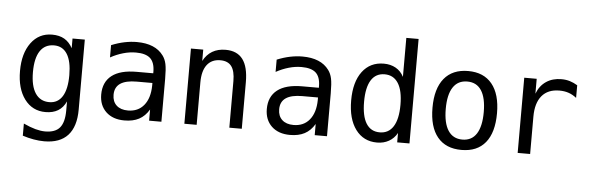

<svg xmlns="http://www.w3.org/2000/svg" viewBox="-50 -804 3601 1155"><g transform="rotate(5 1750.0 -226.0)"><path d="M361.3 -230.5Q361.3 -314.5 334 -357.9Q306.6 -401.4 254.9 -401.4Q199.2 -401.4 170.4 -357.9Q141.6 -314.5 141.6 -230.5Q141.6 -146.5 170.9 -102.5Q200.2 -58.6 254.9 -58.6Q306.6 -58.6 334 -102.5Q361.3 -146.5 361.3 -230.5ZM435.5 -29.3Q435.5 73.2 387.7 126Q339.8 178.7 245.1 178.7Q214.8 178.7 181.2 172.9Q147.5 167 114.3 156.2V83Q154.3 101.6 186.5 110.4Q218.8 119.1 245.1 119.1Q306.6 119.1 334 86.4Q361.3 53.7 361.3 -17.6V-72.3Q343.8 -34.2 313 -15.6Q282.2 2.9 237.3 2.9Q158.2 2.9 110.8 -60.5Q63.5 -124 63.5 -230.5Q63.5 -336.9 110.8 -400.9Q158.2 -464.8 237.3 -464.8Q281.2 -464.8 311.5 -447.3Q341.8 -429.7 361.3 -393.6V-452.1H435.5Z M768.6 -227.5Q703.1 -227.5 669.9 -205.1Q636.7 -182.6 636.7 -136.7Q636.7 -95.7 661.6 -72.8Q686.5 -49.8 730.5 -49.8Q792 -49.8 827.1 -92.8Q862.3 -135.7 863.3 -211.9V-227.5ZM937.5 -258.8V0H863.3V-67.4Q838.9 -26.4 802.7 -7.3Q766.6 11.7 714.8 11.7Q644.5 11.7 603.5 -27.3Q562.5 -66.4 562.5 -131.8Q562.5 -207 613.3 -246.6Q664.1 -286.1 762.7 -286.1H863.3V-297.9Q862.3 -352.5 835 -377Q807.6 -401.4 749 -401.4Q710.9 -401.4 671.9 -390.1Q632.8 -378.9 595.7 -358.4V-432.6Q636.7 -449.2 674.8 -457Q712.9 -464.8 749 -464.8Q804.7 -464.8 844.7 -448.2Q884.8 -431.6 909.2 -398.4Q924.8 -377.9 931.2 -348.1Q937.5 -318.4 937.5 -258.8Z M1422.9 -281.2V0H1347.7V-281.2Q1347.7 -341.8 1326.2 -370.6Q1304.7 -399.4 1258.8 -399.4Q1207 -399.4 1178.7 -362.8Q1150.4 -326.2 1150.4 -255.9V0H1076.2V-454.1H1150.4V-385.7Q1170.9 -424.8 1204.6 -444.8Q1238.3 -464.8 1285.2 -464.8Q1354.5 -464.8 1388.7 -419.4Q1422.9 -374 1422.9 -281.2Z M1768.6 -227.5Q1703.1 -227.5 1669.9 -205.1Q1636.7 -182.6 1636.7 -136.7Q1636.7 -95.7 1661.6 -72.8Q1686.5 -49.8 1730.5 -49.8Q1792 -49.8 1827.1 -92.8Q1862.3 -135.7 1863.3 -211.9V-227.5ZM1937.5 -258.8V0H1863.3V-67.4Q1838.9 -26.4 1802.7 -7.3Q1766.6 11.7 1714.8 11.7Q1644.5 11.7 1603.5 -27.3Q1562.5 -66.4 1562.5 -131.8Q1562.5 -207 1613.3 -246.6Q1664.1 -286.1 1762.7 -286.1H1863.3V-297.9Q1862.3 -352.5 1835 -377Q1807.6 -401.4 1749 -401.4Q1710.9 -401.4 1671.9 -390.1Q1632.8 -378.9 1595.7 -358.4V-432.6Q1636.7 -449.2 1674.8 -457Q1712.9 -464.8 1749 -464.8Q1804.7 -464.8 1844.7 -448.2Q1884.8 -431.6 1909.2 -398.4Q1924.8 -377.9 1931.2 -348.1Q1937.5 -318.4 1937.5 -258.8Z M2361.3 -395.5V-630.9H2435.5V0H2361.3V-56.6Q2342.8 -23.4 2311.5 -5.9Q2280.3 11.7 2240.2 11.7Q2158.2 11.7 2110.8 -52.2Q2063.5 -116.2 2063.5 -227.5Q2063.5 -338.9 2110.8 -401.9Q2158.2 -464.8 2240.2 -464.8Q2281.2 -464.8 2312.5 -447.3Q2343.8 -429.7 2361.3 -395.5ZM2141.6 -226.6Q2141.6 -139.6 2169.4 -95.2Q2197.3 -50.8 2251 -50.8Q2304.7 -50.8 2333 -95.7Q2361.3 -140.6 2361.3 -226.6Q2361.3 -312.5 2333 -356.9Q2304.7 -401.4 2251 -401.4Q2197.3 -401.4 2169.4 -356.9Q2141.6 -312.5 2141.6 -226.6Z M2750 -401.4Q2693.4 -401.4 2664.1 -356.9Q2634.8 -312.5 2634.8 -226.6Q2634.8 -140.6 2664.1 -95.7Q2693.4 -50.8 2750 -50.8Q2806.6 -50.8 2835.4 -95.7Q2864.3 -140.6 2864.3 -226.6Q2864.3 -312.5 2835.4 -356.9Q2806.6 -401.4 2750 -401.4ZM2750 -464.8Q2843.8 -464.8 2894 -403.3Q2944.3 -341.8 2944.3 -226.6Q2944.3 -110.4 2894.5 -49.3Q2844.7 11.7 2750 11.7Q2655.3 11.7 2605 -49.3Q2554.7 -110.4 2554.7 -226.6Q2554.7 -341.8 2605 -403.3Q2655.3 -464.8 2750 -464.8Z M3410.2 -360.4Q3386.7 -378.9 3361.8 -387.2Q3336.9 -395.5 3306.6 -395.5Q3237.3 -395.5 3200.7 -351.6Q3164.1 -307.6 3164.1 -225.6V0H3088.9V-454.1H3164.1V-364.3Q3182.6 -413.1 3221.2 -439Q3259.8 -464.8 3312.5 -464.8Q3340.8 -464.8 3364.3 -457.5Q3387.7 -450.2 3410.2 -436.5Z"/></g></svg>

Font: BabelStone Coelbren y Beirdd
Style: Regular
Weight: 400
Designer: Andrew West
Foundry: BabelStone
Version: Version 1.00;September 27, 2022